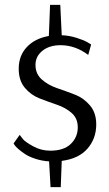

<svg xmlns="http://www.w3.org/2000/svg" viewBox="-20 -720 448 790"><path d="M36 -130 61 -165Q66 -158 75 -147Q84 -136 116.5 -118Q149 -100 187 -100Q243 -100 271.5 -128Q300 -156 300 -196Q300 -233 275 -255Q250 -277 214.5 -289Q179 -301 143 -315Q107 -329 82 -359Q57 -389 57 -437Q57 -491 90.5 -526.5Q124 -562 181 -572L186 -700H228L234 -575Q264 -574 294.5 -564.5Q325 -555 340 -546L355 -537L343 -494Q290 -534 229 -534Q183 -534 154.5 -511Q126 -488 126 -453Q126 -416 152 -393Q178 -370 214.5 -357.5Q251 -345 287.5 -331Q324 -317 350 -286.5Q376 -256 376 -208Q376 -150 340 -108.5Q304 -67 234 -58L230 50H188L182 -56Q152 -58 126 -66.5Q100 -75 84 -85.5Q68 -96 56.5 -106Q45 -116 40 -123Z"/></svg>

Font: Arsenal
Style: Regular
Weight: 400
Designer: Andrij Shevchenko
Foundry: Stairsfor.com
Version: Version 1.000